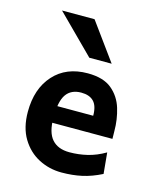

<svg xmlns="http://www.w3.org/2000/svg" viewBox="-95 -653 595 729"><g transform="rotate(15 203.0 -288.5)"><path d="M215.3 8.8Q167 8.8 125.5 -12.7Q84 -34.2 58.3 -76.7Q32.7 -119.1 32.7 -181.2Q32.7 -272 81.8 -326.4Q130.9 -380.9 215.3 -380.9Q276.9 -380.9 310.1 -353.3Q343.3 -325.7 356.2 -283.2Q369.1 -240.7 369.1 -194.8Q369.1 -189.5 369.4 -179.7Q369.6 -169.9 369.6 -164.6H88.4V-230.5H276.4Q276.4 -269 259.5 -286.4Q242.7 -303.7 210.4 -303.7Q170.9 -303.7 151.6 -276.4Q132.3 -249 132.3 -184.6Q132.3 -126.5 155.8 -99.9Q179.2 -73.2 224.6 -73.2Q260.7 -73.2 295.2 -81.5Q329.6 -89.8 363.8 -109.9L371.6 -27.3Q332 -7.3 295.2 0.7Q258.3 8.8 215.3 8.8ZM205.1 -439.5 58.6 -585.9H186.5L293 -439.5Z"/></g></svg>

Font: Harmattan
Style: Bold
Weight: 700
Designer: George W. Nuss III and SIL International
Foundry: SIL International
Version: Version 4.000